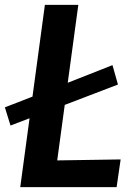

<svg xmlns="http://www.w3.org/2000/svg" viewBox="-39 -767 563 787"><path d="M89.5 -285 4 -252.5 -19 -327 102 -374 230.5 -424.5 422 -500 444.5 -420.5 218.5 -334ZM44 0 145 -747H282L195.5 -109.5L455.5 -113.5L439 0Z"/></svg>

Font: Merriweather Sans SemiBold
Style: Italic
Weight: 600
Italic angle: -7.5°
Designer: Eben Sorkin
Foundry: Eben Sorkin
Version: Version 2.001